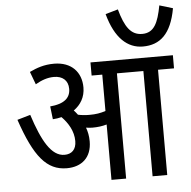

<svg xmlns="http://www.w3.org/2000/svg" viewBox="-59 -947 1002 1005"><g transform="rotate(-5 442.5 -444.0)"><path d="M885 -867 815 -888C798 -798 776 -747 713 -747C654 -747 623 -792 597 -886L531 -867C566 -738 631 -681 711 -681C801 -681 861 -733 885 -867ZM390 -211C390 -239 385 -263 377 -284C389 -282 401 -281 411 -281C438 -281 462 -284 486 -291V0H563V-553H702V0H779V-553H863V-622H430V-553H486V-362C459 -353 435 -349 401 -349C379 -349 360 -351 341 -355C335 -363 328 -372 321 -379C358 -405 382 -444 382 -495C382 -575 331 -632 239 -632C186 -632 148 -618 110 -600L135 -533C168 -552 199 -563 233 -563C277 -563 307 -539 307 -494C307 -446 273 -417 200 -411L208 -343C224 -344 239 -346 254 -350C288 -315 315 -271 315 -219C315 -174 290 -152 253 -152C184 -152 137 -237 92 -376L23 -356C90 -158 154 -81 259 -81C337 -81 390 -126 390 -211Z"/></g></svg>

Font: Noto Sans Devanagari UI Condensed
Style: Regular
Weight: 400
Width: 3
Designer: Jelle Bosma - Monotype Design Team
Foundry: Monotype Imaging Inc.
Version: Version 2.003